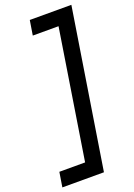

<svg xmlns="http://www.w3.org/2000/svg" viewBox="-219 -794 722 1037"><g transform="rotate(-20 142.5 -275.0)"><path d="M333.6 -730 189.6 180H-49.4L-35.8 95.2H112.2L229 -645.2H81L94.6 -730Z"/></g></svg>

Font: MuseoModerno Thin
Style: Italic
Weight: 100
Italic angle: -9°
Designer: Pablo Cosgaya, Héctor Gatti, Marcela Romero, and the Authors of The MuseoModerno Project.
Foundry: Omnibus-Type Team
Version: Version 1.003